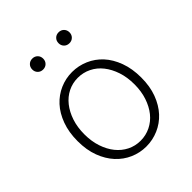

<svg xmlns="http://www.w3.org/2000/svg" viewBox="-192 -789 919 919"><g transform="rotate(-45 267.5 -330.0)"><path d="M267 12Q224 12 185 -5Q146 -22 116.5 -54Q87 -86 69.5 -132.5Q52 -179 52 -239Q52 -299 69.5 -346.5Q87 -394 116.5 -426Q146 -458 185 -475Q224 -492 267 -492Q310 -492 349.5 -475Q389 -458 418.5 -426Q448 -394 465.5 -346.5Q483 -299 483 -239Q483 -179 465.5 -132.5Q448 -86 418.5 -54Q389 -22 349.5 -5Q310 12 267 12ZM267 -27Q303 -27 334.5 -42.5Q366 -58 388.5 -86Q411 -114 424 -153Q437 -192 437 -239Q437 -287 424 -326Q411 -365 388.5 -393.5Q366 -422 334.5 -437.5Q303 -453 267 -453Q231 -453 200 -437.5Q169 -422 146.5 -393.5Q124 -365 111 -326Q98 -287 98 -239Q98 -192 111 -153Q124 -114 146.5 -86Q169 -58 200 -42.5Q231 -27 267 -27ZM178 -598Q162 -598 151.5 -608.5Q141 -619 141 -635Q141 -651 151.5 -661.5Q162 -672 178 -672Q194 -672 204.5 -661.5Q215 -651 215 -635Q215 -619 204.5 -608.5Q194 -598 178 -598ZM356 -598Q340 -598 329.5 -608.5Q319 -619 319 -635Q319 -651 329.5 -661.5Q340 -672 356 -672Q372 -672 382.5 -661.5Q393 -651 393 -635Q393 -619 382.5 -608.5Q372 -598 356 -598Z"/></g></svg>

Font: Giro Light
Style: Regular
Weight: 300
Designer: Paul D. Hunt
Foundry: Adobe Systems Incorporated
Version: Version 1.000;PS 1.0;hotconv 1.0.88;makeotf.lib2.5.647800